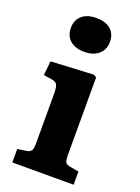

<svg xmlns="http://www.w3.org/2000/svg" viewBox="-147 -836 656 901"><g transform="rotate(20 181.5 -386.0)"><path d="M34 0V-67L80 -74Q97 -77 102.5 -87Q108 -97 108 -123V-368Q108 -402 101.5 -414.5Q95 -427 72 -430L33 -436L40 -507L252 -518L267 -510V-121Q267 -100 271 -89Q275 -78 295 -74L340 -66V0ZM173 -603Q128 -603 102 -625.5Q76 -648 76 -688Q76 -726 101.5 -749Q127 -772 173 -772Q221 -772 246 -749.5Q271 -727 271 -688Q271 -649 244.5 -626Q218 -603 173 -603Z"/></g></svg>

Font: Literata 18pt
Style: Bold
Weight: 700
Designer: Latin by Veronika Burian and Jose Scaglione. Greek by Irene Vlachou. Cyrillic by Vera Evstafieva.
Foundry: TypeTogether
Version: Version 3.103;gftools[0.9.29]